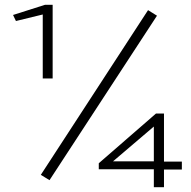

<svg xmlns="http://www.w3.org/2000/svg" viewBox="-20 -705 790 795"><path d="M157 -380V-645L46 -618L34 -643L166 -685H198V-380ZM185 41 149 19 593 -663 630 -640ZM617 70V-4H389V-29L626 -235H659V-36H733V-3H659V70ZM448 -37H617V-181Z"/></svg>

Font: Inconsolata ExtraExpanded Light
Style: Regular
Weight: 300
Width: 8
Monospace: yes
Designer: Raph Levien, Cyreal, Brenton Simpson
Foundry: Raph Levien, Cyreal, Google
Version: Version 3.001; ttfautohint (v1.8.2.53-6de2)